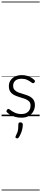

<svg xmlns="http://www.w3.org/2000/svg" viewBox="-20 -1468 521 2426"><path d="M249 19Q203 19 167 7.5Q131 -4 105 -20.5Q79 -37 67 -50Q60 -58 61.5 -65.5Q63 -73 70 -83Q78 -91 85.5 -91.5Q93 -92 101 -85Q133 -59 170 -43Q207 -27 252 -27Q287 -27 312.5 -40.5Q338 -54 352 -78Q366 -102 366 -133Q366 -169 346 -188.5Q326 -208 295 -219Q264 -230 229.5 -240Q195 -250 163.5 -265Q132 -280 112 -307Q92 -334 92 -380Q92 -420 112 -451Q132 -482 169 -500.5Q206 -519 256 -519Q293 -519 324 -509.5Q355 -500 378.5 -485Q402 -470 417 -454Q424 -446 422 -439Q420 -432 413 -424Q407 -417 398.5 -417Q390 -417 382 -423Q350 -447 321 -460Q292 -473 253 -473Q201 -473 173.5 -449Q146 -425 146 -385Q146 -350 165.5 -330Q185 -310 216.5 -298.5Q248 -287 283.5 -277Q319 -267 350 -252Q381 -237 401 -210.5Q421 -184 421 -138Q421 -100 402.5 -63.5Q384 -27 346.5 -4Q309 19 249 19ZM187 278Q176 274 175 267.5Q174 261 180 248Q193 223 200 203Q207 183 209.5 160Q212 137 212 102Q212 91 218 84.5Q224 78 238 78Q253 78 260.5 86Q268 94 268 106Q268 133 262 161Q256 189 245 215.5Q234 242 219 266Q212 276 205 279.5Q198 283 187 278ZM0 928H481V938H0ZM0 -20H481V0H0ZM0 -505H481V-500H0ZM0 -1448H481V-1438H0Z"/></svg>

Font: Playwrite ID Guides
Style: Regular
Weight: 400
Designer: Veronika Burian, José Scaglione
Foundry: TypeTogether
Version: Version 1.003